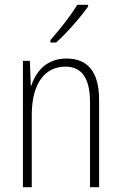

<svg xmlns="http://www.w3.org/2000/svg" viewBox="-20 -784 507 804"><path d="M349 -757V-764H304C274 -716 234 -665 191 -616V-606H215C258 -644 317 -711 349 -757ZM258 -539C175 -539 130 -484 111 -425H109L105 -529H76V0H113V-302C113 -439 171 -505 254 -505C319 -505 357 -461 357 -356V0H395V-365C395 -485 346 -539 258 -539Z"/></svg>

Font: Noto Sans Sinhala UI Condensed ExtraLight
Style: Regular
Weight: 200
Width: 3
Designer: Jelle Bosma - Monotype Design Team
Foundry: Monotype Imaging Inc.
Version: Version 2.006